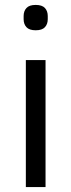

<svg xmlns="http://www.w3.org/2000/svg" viewBox="-20 -760 290 780"><path d="M125 -637Q99 -637 87.5 -649.5Q76 -662 76 -682V-695Q76 -715 87.5 -727.5Q99 -740 125 -740Q151 -740 162.5 -727.5Q174 -715 174 -695V-682Q174 -662 162.5 -649.5Q151 -637 125 -637ZM85 -516H165V0H85Z"/></svg>

Font: IBM Plex Sans
Style: Regular
Weight: 400
Designer: Mike Abbink, Paul van der Laan, Pieter van Rosmalen
Foundry: Bold Monday
Version: Version 3.005